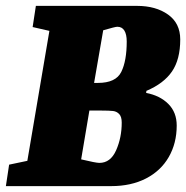

<svg xmlns="http://www.w3.org/2000/svg" viewBox="-45 -633 634 653"><path d="M556 -206Q556 -146 529 -99Q502 -52 451.5 -26Q401 0 333 0H-25L-14 -73L48 -86L123 -528L66 -541L77 -613H421Q485 -613 526.5 -583.5Q568 -554 568 -499Q568 -431 540 -390Q512 -349 453 -324L452 -317Q499 -308 527.5 -279.5Q556 -251 556 -206ZM386 -492Q386 -516 378 -529Q370 -542 354 -542Q347 -542 306 -530L275 -351H288Q349 -351 367.5 -388.5Q386 -426 386 -492ZM369 -216Q369 -236 360.5 -245Q352 -254 339.5 -255.5Q327 -257 299 -257H259L231 -91Q281 -79 293 -79Q331 -79 350 -122Q369 -165 369 -216Z"/></svg>

Font: Grenze Black
Style: Italic
Weight: 900
Italic angle: -10°
Designer: Renata Polastri
Foundry: Omnibus-Type
Version: Version 1.002; ttfautohint (v1.8)